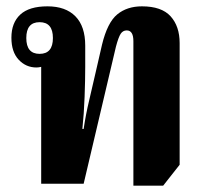

<svg xmlns="http://www.w3.org/2000/svg" viewBox="-20 -580 644 606"><path d="M401 6V-450Q401 -484 380 -484Q368 -484 361 -473.5Q354 -463 346 -433L244 0H110V-369Q102 -367 95 -367Q62 -367 39 -391.5Q16 -416 16 -461Q16 -508 44 -534Q72 -560 130 -560Q187 -560 218 -528.5Q249 -497 249 -436V-369Q249 -328 247 -274Q245 -220 240 -173H244Q251 -220 261.5 -263.5Q272 -307 282 -352L302 -439Q319 -509 350 -534.5Q381 -560 428 -560Q490 -560 518.5 -528.5Q547 -497 547 -444V-60L495 6ZM105 -410Q147 -410 147 -460Q147 -510 105 -510Q63 -510 63 -460Q63 -410 105 -410Z"/></svg>

Font: Noto Serif Thai Condensed ExtraBold
Style: Regular
Weight: 800
Width: 3
Designer: Monotype Design Team
Foundry: Monotype Imaging Inc.
Version: Version 2.002; ttfautohint (v1.8.4.7-5d5b)